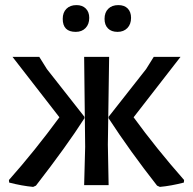

<svg xmlns="http://www.w3.org/2000/svg" viewBox="-20 -726 757 753"><path d="M280 -706Q303 -706 316.5 -692.5Q330 -679 330 -656Q330 -631 315.5 -616Q301 -601 277 -601Q226 -601 226 -652Q226 -677 240.5 -691.5Q255 -706 280 -706ZM444 -706Q468 -706 481 -692.5Q494 -679 494 -656Q494 -631 479.5 -616Q465 -601 441 -601Q417 -601 403.5 -614.5Q390 -628 390 -652Q390 -677 404.5 -691.5Q419 -706 444 -706ZM110 7Q66 3 16 -10L15 -20Q117 -135 213 -266L29 -503H134L164 -455L311 -268V-262Q242 -154 121 2ZM310 0 314 -150 310 -503H408L403 -159L406 0ZM607 7 596 2Q490 -133 406 -262V-268L553 -455L583 -503H688L504 -266Q592 -145 702 -20L701 -10Q651 3 607 7Z"/></svg>

Font: Alegreya Sans SC Medium
Style: Regular
Weight: 500
Designer: Juan Pablo del Peral
Foundry: Huerta Tipografica
Version: Version 2.001;PS 002.001;hotconv 1.0.88;makeotf.lib2.5.64775